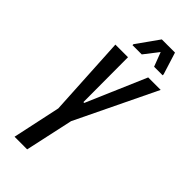

<svg xmlns="http://www.w3.org/2000/svg" viewBox="-276 -920 968 968"><g transform="rotate(45 208.5 -436.0)"><path d="M63 0 118 -257 94 -688H184L185 -369H191L328 -688H417L209 -257L153 0ZM157 -747V-754L241 -872H335L372 -754V-747H311L282 -823L223 -747Z"/></g></svg>

Font: Saira Ultra Condensed SemiBold
Style: Italic
Weight: 600
Width: 1
Italic angle: -12°
Designer: Hector Gatti with collaboration of the Omnibus-Type team
Foundry: Omnibus-Type
Version: Version 1.001; ttfautohint (v1.8)